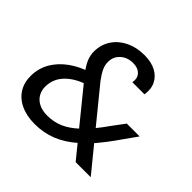

<svg xmlns="http://www.w3.org/2000/svg" viewBox="-174 -899 1099 1099"><g transform="rotate(45 375.0 -350.0)"><path d="M561 0 247 -386Q215 -426 200.5 -458.5Q186 -491 187 -527Q189 -582 217.5 -623.5Q246 -665 295 -688.5Q344 -712 407 -712Q462 -712 500 -692Q538 -672 555.5 -636Q573 -600 565 -553H467Q474 -590 453 -612Q432 -634 393 -634Q347 -634 317 -607Q287 -580 286 -540Q285 -513 297 -487Q309 -461 333 -429L683 0ZM241 12Q175 12 126.5 -11Q78 -34 53 -76Q28 -118 30 -174Q32 -233 61 -281.5Q90 -330 141 -366.5Q192 -403 258 -423L298 -436L336 -373L293 -359Q221 -336 177.5 -292Q134 -248 132 -187Q131 -154 145.5 -128Q160 -102 188.5 -87.5Q217 -73 257 -73Q309 -73 353.5 -92Q398 -111 443 -153Q471 -179 499 -212.5Q527 -246 557 -289L612 -363H716L645 -263Q607 -208 570 -164.5Q533 -121 495 -89Q436 -37 374 -12.5Q312 12 241 12Z"/></g></svg>

Font: DM Sans 16pt Medium
Style: Italic
Weight: 500
Italic angle: -10°
Version: Version 4.004;gftools[0.9.30]